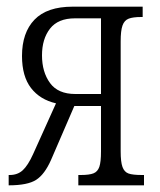

<svg xmlns="http://www.w3.org/2000/svg" viewBox="-20 -556 479 576"><path d="M6 -31H9Q33 -31 48.5 -45.5Q64 -60 79 -93L148 -246Q100 -257 73 -292Q46 -327 46 -388Q46 -458 83.5 -497Q121 -536 198 -536H408V-505H404Q379 -505 366 -500Q353 -495 347.5 -479.5Q342 -464 342 -432V-102Q342 -70 347.5 -55Q353 -40 365.5 -35.5Q378 -31 406 -31H412V0H215V-31H222Q248 -31 260.5 -36Q273 -41 278 -55.5Q283 -70 283 -102V-238H203L133 -76Q114 -33 88.5 -16.5Q63 0 6 0ZM283 -274V-501H205Q154 -501 130 -470Q106 -439 106 -390Q106 -340 130 -307Q154 -274 206 -274Z"/></svg>

Font: Noto Serif CondLight
Style: Regular
Weight: 300
Width: 3
Designer: Monotype Design Team
Foundry: Monotype Imaging Inc.
Version: Version 1.001